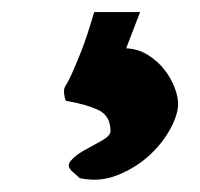

<svg xmlns="http://www.w3.org/2000/svg" viewBox="-20 -39 332 318"><path d="M136 -19H212L189 41Q209 42 225 52Q241 62 252 76Q263 90 269 105.5Q275 121 275 133Q275 151 261.5 175.5Q248 200 225.5 220Q203 240 173.5 251.5Q144 263 112 256L102 247Q89 237 97 227.5Q105 218 119.5 210Q134 202 148.5 194Q163 186 163 178Q163 152 141.5 142.5Q120 133 89 128Q86 121 86 111Q86 107 89.5 101.5Q93 96 99 83Q105 70 114.5 46Q124 22 136 -19Z"/></svg>

Font: CAT Altenglisch
Style: Regular
Weight: 400
Designer: Peter Wiegel
Foundry: Peter Wiegel, CAT Fonts
Version: Version 1.000